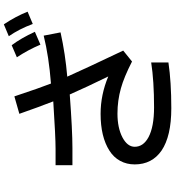

<svg xmlns="http://www.w3.org/2000/svg" viewBox="24 -840 914 1002"><g transform="rotate(-90 481.0 -339.0)"><path d="M793 -750 855 -776Q897 -713 921 -652L857 -625Q830 -697 793 -750ZM683 -708 746 -735Q783 -686 816 -614L749 -585Q722 -649 683 -708ZM417 98Q271 98 196 47Q124 -3 124 -93Q124 -135 142.5 -169Q161 -203 196 -225Q268 -271 388 -271Q487 -271 583 -231Q528 -343 489 -432Q303 -418 209 -418H120V-506H205Q268 -506 453 -518Q424 -592 388 -695L479 -721Q525 -583 546 -530Q687 -541 796 -568L813 -480Q700 -455 582 -445Q621 -357 718 -153L661 -107Q579 -149 521 -165Q457 -183 389 -183Q315 -183 265 -157Q216 -131 216 -93Q216 -48 266 -21Q320 8 422 8Q560 8 656 -7V83Q555 98 417 98Z"/></g></svg>

Font: Gmarket Sans TTF Medium
Style: Regular
Weight: 500
Designer: Creative Director : Sungho Lee; Art Director : Kiwoong Choi; Project Manager : Sori Yang, Jongwook Yoon; Font Designer :
Foundry: Sandoll Inc.
Version: Version 1.000;hotconv 1.0.109;makeotfexe 2.5.65596